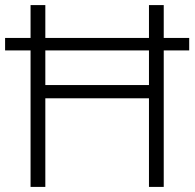

<svg xmlns="http://www.w3.org/2000/svg" viewBox="-20 -734 764 754"><path d="M100 0V-536H0V-585H100V-714H158V-585H565V-714H623V-585H723V-536H623V0H565V-348H158V0ZM158 -400H565V-536H158Z"/></svg>

Font: Noto Sans Light
Style: Regular
Weight: 300
Designer: Monotype Design Team
Foundry: Monotype Imaging Inc.
Version: Version 2.007